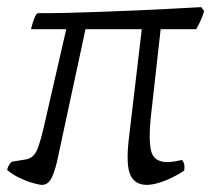

<svg xmlns="http://www.w3.org/2000/svg" viewBox="-22 -519 593 539"><path d="M96 0Q89 0 71 -5Q53 -10 33 -19.5Q13 -29 -2 -42Q0 -51 3.5 -56Q7 -61 11 -65L48 -71Q73 -74 83.5 -101.5Q94 -129 105 -180L164 -437H65Q69 -454 74.5 -468Q80 -482 85 -482Q128 -482 171.5 -483Q215 -484 267.5 -486Q320 -488 387 -491Q454 -494 543 -499L551 -488Q547 -473 540 -458.5Q533 -444 529 -437H429L401 -187Q395 -129 402 -96.5Q409 -64 448 -64Q456 -64 466 -65.5Q476 -67 488 -70Q492 -68 494.5 -60Q497 -52 495 -40Q482 -31 463 -21.5Q444 -12 424.5 -6Q405 0 390 0Q356 0 343.5 -29Q331 -58 340 -132L376 -437H218L141 -79Q134 -44 124 -22Q114 0 96 0Z"/></svg>

Font: Texturina 12pt ExtraLight
Style: Italic
Weight: 250
Italic angle: -11°
Designer: Guillermo Torres Carreño
Foundry: Omnibus-Type
Version: Version 1.002